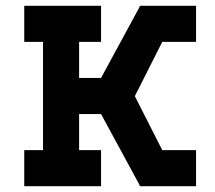

<svg xmlns="http://www.w3.org/2000/svg" viewBox="-20 -645 745 665"><path d="M254 -500V-375H330L464 -622V-625H659V-500H542L447 -312L542 -125H659V0H464V-3L330 -250H254V-125H330V0H64V-125H129V-500H64V-625H330V-500Z"/></svg>

Font: Eyechart
Style: Regular
Weight: 400
Designer: Peter Wiegel
Foundry: Peter Wiegel
Version: Version 1.000